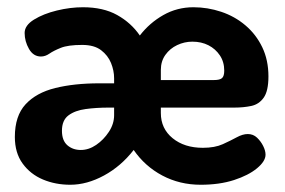

<svg xmlns="http://www.w3.org/2000/svg" viewBox="-20 -501 788 530"><path d="M174 9Q133 9 98.5 -5.5Q64 -20 42.5 -49.5Q21 -79 21 -123Q21 -181 50.5 -213Q80 -245 132.5 -258Q185 -271 254 -271H295V-285Q295 -306 286.5 -327Q278 -348 259 -362.5Q240 -377 207 -377Q168 -377 148 -369Q128 -361 116.5 -353Q105 -345 93 -345Q72 -345 60 -366Q48 -387 48 -410Q48 -431 74 -447Q100 -463 137 -472Q174 -481 209 -481Q265 -481 303.5 -459.5Q342 -438 366 -403Q393 -438 431 -459.5Q469 -481 514 -481Q553 -481 590.5 -468.5Q628 -456 657.5 -431Q687 -406 704 -370.5Q721 -335 721 -290Q721 -250 708 -231.5Q695 -213 673.5 -208.5Q652 -204 627 -204H424V-189Q424 -146 456.5 -119.5Q489 -93 540 -93Q573 -93 595 -103Q617 -113 633.5 -122Q650 -131 664 -131Q679 -131 689.5 -121Q700 -111 706.5 -98Q713 -85 713 -74Q713 -56 689.5 -36.5Q666 -17 626 -4Q586 9 534 9Q476 9 428 -16.5Q380 -42 349 -87Q314 -42 267 -16.5Q220 9 174 9ZM203 -87Q225 -87 245.5 -101Q266 -115 280.5 -137Q295 -159 295 -183V-204H280Q246 -204 216.5 -200Q187 -196 169 -182.5Q151 -169 151 -140Q151 -113 166 -100Q181 -87 203 -87ZM424 -280H570Q587 -280 593 -285.5Q599 -291 599 -306Q599 -330 587 -348Q575 -366 555.5 -376Q536 -386 511 -386Q489 -386 469 -376.5Q449 -367 436.5 -349.5Q424 -332 424 -308Z"/></svg>

Font: Dosis
Style: Bold
Weight: 700
Designer: EdgarTolentino, PabloImpallari, IginoMarini
Foundry: EdgarTolentino, PabloImpallari, IginoMarini
Version: Version 3.001; ttfautohint (v1.8.2)